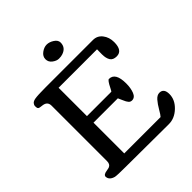

<svg xmlns="http://www.w3.org/2000/svg" viewBox="-232 -1015 1166 1166"><g transform="rotate(-45 351.0 -431.5)"><path d="M429.2 -813.5Q429.2 -770 384.8 -755.4Q372.6 -751 353 -751Q333.5 -751 312.7 -766.6Q292 -782.2 292 -806.6Q292 -831.1 314.7 -847.9Q337.4 -864.7 360.1 -864.7Q382.8 -864.7 406 -849.6Q429.2 -834.5 429.2 -813.5ZM637.2 -173.8Q675.3 -173.8 675.3 -125Q675.3 -76.2 634.3 -37.1Q593.3 2 543.5 2L171.9 0Q104.5 0 85.9 -3.4Q47.4 -13.7 45.9 -43.9Q45.9 -61 79.1 -65.4Q94.7 -67.9 100.1 -70.3Q119.1 -78.1 119.1 -105V-581.1Q119.1 -616.2 82.5 -621.1Q75.7 -622.1 69.8 -622.8Q64 -623.5 60.1 -624.3Q56.2 -625 54.7 -626Q53.2 -627 51 -628.7Q48.8 -630.4 47.9 -632.8Q45.9 -639.2 45.9 -649.4Q45.9 -659.7 53.5 -668.7Q61 -677.7 80.1 -681.2Q104.5 -685.5 171.9 -685.5H578.6Q615.7 -685.5 638.4 -656.2Q661.1 -627 661.1 -585Q661.1 -512.7 610.8 -512.7Q579.6 -512.7 567.6 -532.5Q555.7 -552.2 555.7 -584.2Q555.7 -616.2 556.2 -627.9H226.1V-384.3H435.5Q439 -387.7 447.3 -404.3Q469.7 -449.7 480 -449.7Q535.2 -449.7 535.2 -356Q535.2 -315.9 523.7 -286.9Q512.2 -257.8 487.3 -257.8Q474.1 -257.8 465.6 -267.6Q457 -277.3 448 -299.3Q439 -321.3 435.1 -328.1H226.1V-64H538.1Q546.9 -72.8 564 -102.5Q581.1 -132.3 599.1 -153.1Q617.2 -173.8 637.2 -173.8Z"/></g></svg>

Font: Corben
Style: Regular
Weight: 400
Designer: vernon adams
Foundry: vernon adams
Version: Version 1.101